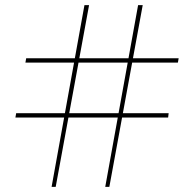

<svg xmlns="http://www.w3.org/2000/svg" viewBox="-20 -728 756 748"><path d="M197 0H181L309 -708H327ZM406 0H390L518 -708H536ZM40 -270 43 -287H637L635 -270ZM673 -484H79L82 -501H676Z"/></svg>

Font: Kalnia Glaze Thin ExtraLight
Style: Regular
Weight: 250
Version: Version 1.110